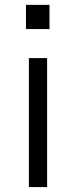

<svg xmlns="http://www.w3.org/2000/svg" viewBox="-20 -762 309 782"><path d="M85.9 -643.6V-742.2H181.6V-643.6ZM97.7 0V-525.4H171.9V0Z"/></svg>

Font: Batunionen A1
Style: Regular
Weight: 400
Designer: HanYang I&C Co.,Ltd.
Foundry: HanYang I&C Co.,Ltd.
Version: Version 2.50; ttfautohint (v1.6)